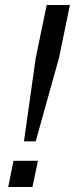

<svg xmlns="http://www.w3.org/2000/svg" viewBox="-20 -749 300 769"><path d="M76 -183 123 -516 167 -729H260L216 -516L123 -183ZM13 0 34 -105H132L110 0Z"/></svg>

Font: Mona Sans Condensed Medium
Style: Italic
Weight: 500
Width: 3
Italic angle: -11.7°
Designer: Deni Anggara
Foundry: GitHub
Version: Version 1.001; ttfautohint (v1.8.4.7-5d5b);gftools[0.9.31]